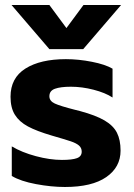

<svg xmlns="http://www.w3.org/2000/svg" viewBox="-20 -731 534 766"><path d="M26 -711H177L245 -619L313 -711H463L312 -535H177ZM27 -29V-147Q67 -123 123 -108Q179 -93 227 -93Q268 -93 287 -100Q306 -107 306 -126Q306 -141 295 -150.5Q284 -160 261.5 -167.5Q239 -175 187 -190Q126 -208 91.5 -226.5Q57 -245 39.5 -273Q22 -301 22 -345Q22 -420 81.5 -457.5Q141 -495 243 -495Q293 -495 346.5 -484.5Q400 -474 429 -457V-342Q400 -361 353.5 -373Q307 -385 263 -385Q222 -385 199.5 -377Q177 -369 177 -347Q177 -328 198.5 -318Q220 -308 279 -293L299 -288Q362 -271 397 -250.5Q432 -230 446.5 -201.5Q461 -173 461 -130Q461 -64 404 -24.5Q347 15 239 15Q185 15 123.5 3.5Q62 -8 27 -29Z"/></svg>

Font: Prompt SemiBold
Style: Regular
Weight: 600
Designer: Katatrad Team
Foundry: CadsonDemak
Version: Version 1.000